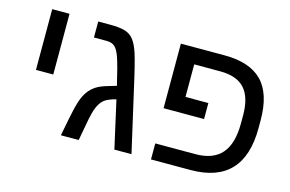

<svg xmlns="http://www.w3.org/2000/svg" viewBox="-80 -780 1452 962"><g transform="rotate(15 646.0 -299.5)"><path d="M174.8 -599.1V-284.2H85V-599.1Z M386.7 -599.1Q429.2 -599.1 456.3 -592.5Q483.4 -585.9 501 -568.1Q518.6 -550.3 532.2 -516.1Q539.6 -499 549.3 -463.1Q559.1 -427.2 571.8 -372.1L656.7 0H567.9L512.7 -246.1Q471.7 -235.8 452.9 -221.2Q434.1 -206.5 421.9 -177.7Q415.5 -163.6 409.9 -140.9Q404.3 -118.2 398.9 -87.9L382.8 0H290.5L307.6 -88.9Q318.8 -147 330.3 -182.9Q341.8 -218.8 359.4 -241.2Q373.5 -259.8 394 -273.7Q414.6 -287.6 453.1 -298.8L497.6 -312Q485.4 -363.8 476.1 -398.7Q466.8 -433.6 460.4 -451.7Q447.8 -487.8 432.6 -502Q417.5 -516.1 389.6 -516.1H323.7V-599.1Z M1146.5 -333Q1146.5 -425.3 1106 -470.7Q1065.4 -516.1 978.5 -516.1H843.8V-347.2H962.4V-264.2H752.4V-599.1H979.5Q1110.4 -599.1 1174.1 -533.9Q1237.8 -468.8 1237.8 -331.1V-291Q1237.8 0 962.4 0H757.8V-83H964.8Q1057.6 -83 1102.1 -134.5Q1146.5 -186 1146.5 -290Z"/></g></svg>

Font: Arimo
Style: Regular
Weight: 400
Designer: Steve Matteson
Foundry: Monotype Imaging Inc.
Version: Version 1.33